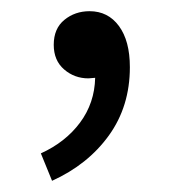

<svg xmlns="http://www.w3.org/2000/svg" viewBox="-20 -137 309 343"><path d="M73 186 53 137Q97 117 123 82Q149 47 150 2L138 3Q113 3 94.5 -13Q76 -29 76 -57Q76 -86 95 -101.5Q114 -117 140 -117Q173 -117 192.5 -90.5Q212 -64 212 -17Q212 53 174.5 105Q137 157 73 186Z"/></svg>

Font: Source Han Sans SC Normal
Style: Regular
Weight: 350
Designer: Ryoko NISHIZUKA 西塚涼子 (kana, bopomofo & ideographs); Paul D. Hunt (Latin, Greek & Cyrillic); Sandoll Communications 산돌커뮤니
Foundry: Adobe
Version: Version 2.004;hotconv 1.0.118;makeotfexe 2.5.65603